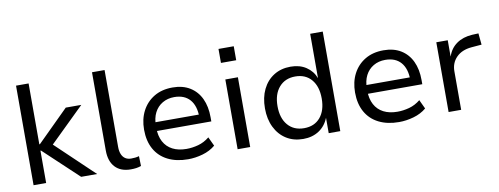

<svg xmlns="http://www.w3.org/2000/svg" viewBox="-60 -1021 3478 1339"><g transform="rotate(-10 1678.5 -351.5)"><path d="M89 0V-705H178V-274H182L404 -494H514L249 -235L251 -274L539 0H426L182 -229H178V0Z M777 9Q705 9 666 -33Q627 -75 627 -151V-705H716V-160Q716 -130 725 -108.5Q734 -87 751 -76Q768 -65 792 -65Q807 -65 820.5 -66.5Q834 -68 848 -72L850 -2Q833 4 815.5 6.5Q798 9 777 9Z M1183 9Q1100 9 1039.5 -21.5Q979 -52 947 -109.5Q915 -167 915 -247Q915 -322 945 -379.5Q975 -437 1030 -470Q1085 -503 1161 -503Q1233 -503 1283.5 -472Q1334 -441 1360.5 -385Q1387 -329 1387 -252V-223H982V-285H1329L1310 -265Q1310 -347 1271.5 -391Q1233 -435 1161 -435Q1114 -435 1077.5 -413.5Q1041 -392 1021 -353Q1001 -314 1001 -258V-248Q1001 -188 1023 -147Q1045 -106 1086 -85Q1127 -64 1184 -64Q1225 -64 1267.5 -75.5Q1310 -87 1347 -117L1377 -53Q1339 -21 1286.5 -6Q1234 9 1183 9Z M1524 -613V-712H1632V-613ZM1534 0V-494H1623V0Z M1998 9Q1930 9 1879 -23Q1828 -55 1799.5 -113Q1771 -171 1771 -247Q1771 -324 1799 -381.5Q1827 -439 1878 -471Q1929 -503 1997 -503Q2061 -503 2106.5 -473Q2152 -443 2172 -391V-705H2261V0H2179V-109Q2157 -53 2110 -22Q2063 9 1998 9ZM2017 -64Q2090 -64 2131.5 -113Q2173 -162 2173 -247Q2173 -332 2131.5 -381Q2090 -430 2017 -430Q1945 -430 1902.5 -381Q1860 -332 1860 -247Q1860 -162 1902 -113Q1944 -64 2017 -64Z M2677 9Q2594 9 2533.5 -21.5Q2473 -52 2441 -109.5Q2409 -167 2409 -247Q2409 -322 2439 -379.5Q2469 -437 2524 -470Q2579 -503 2655 -503Q2727 -503 2777.5 -472Q2828 -441 2854.5 -385Q2881 -329 2881 -252V-223H2476V-285H2823L2804 -265Q2804 -347 2765.5 -391Q2727 -435 2655 -435Q2608 -435 2571.5 -413.5Q2535 -392 2515 -353Q2495 -314 2495 -258V-248Q2495 -188 2517 -147Q2539 -106 2580 -85Q2621 -64 2678 -64Q2719 -64 2761.5 -75.5Q2804 -87 2841 -117L2871 -53Q2833 -21 2780.5 -6Q2728 9 2677 9Z M3028 0V-494H3109V-380H3110Q3128 -435 3173 -466.5Q3218 -498 3283 -502L3328 -504L3336 -423L3264 -417Q3195 -411 3156 -371.5Q3117 -332 3117 -273V0Z"/></g></svg>

Font: Nunito Sans 8pt
Style: Regular
Weight: 400
Version: Version 3.101;gftools[0.9.27]